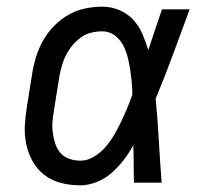

<svg xmlns="http://www.w3.org/2000/svg" viewBox="-20 -548 640 576"><path d="M221 8Q191 8 163.5 1Q136 -6 114 -22.5Q92 -39 78.5 -63Q65 -87 59 -114.5Q53 -142 54.5 -171Q56 -200 61 -230L77 -330Q81 -355 89 -380Q97 -405 110.5 -428.5Q124 -452 143.5 -471.5Q163 -491 186 -504Q209 -517 235 -522.5Q261 -528 287 -528Q314 -528 338.5 -517.5Q363 -507 380 -488.5Q397 -470 407 -446.5Q417 -423 425 -398Q435 -428 445 -458.5Q455 -489 466 -520H549Q524 -453 499.5 -386Q475 -319 447 -252Q453 -190 456.5 -126.5Q460 -63 465 0H382Q381 -28 381 -56Q381 -84 380 -112Q367 -89 351 -68Q335 -47 315 -29.5Q295 -12 270 -2Q245 8 221 8ZM222 -66Q242 -66 262 -78Q282 -90 296.5 -107Q311 -124 322.5 -143.5Q334 -163 343.5 -183Q353 -203 361.5 -223.5Q370 -244 377 -264Q377 -284 375 -303.5Q373 -323 370 -342.5Q367 -362 362 -380.5Q357 -399 347.5 -415.5Q338 -432 322.5 -443Q307 -454 287 -454Q270 -454 253.5 -450Q237 -446 222.5 -435.5Q208 -425 197 -411.5Q186 -398 178 -382.5Q170 -367 165.5 -350.5Q161 -334 158 -318L142 -218Q139 -200 137.5 -183Q136 -166 138.5 -149Q141 -132 146 -116.5Q151 -101 161.5 -89Q172 -77 188 -71.5Q204 -66 222 -66Z"/></svg>

Font: Iosevka Etoile
Style: Italic
Weight: 400
Italic angle: -9°
Designer: Belleve Invis
Foundry: Belleve Invis
Version: Version 22.1.2; ttfautohint (v1.8.4)